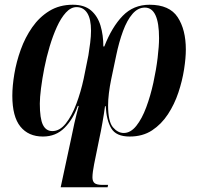

<svg xmlns="http://www.w3.org/2000/svg" viewBox="-20 -566 848 810"><path d="M611 -546Q695 -546 729.5 -493.5Q764 -441 764 -357Q764 -321 756.5 -273Q749 -225 732.5 -175.5Q716 -126 688.5 -84Q661 -42 621.5 -16Q582 10 527 10Q470 10 449.5 -24.5Q429 -59 426 -118H423Q419 -87 412 -47.5Q405 -8 400 14L377 127Q374 142 372 157Q370 172 370 182Q370 199 379 206.5Q388 214 413 214H436L434 224H236L279 24Q286 -12 294 -47Q302 -82 312 -119H308Q289 -64 252.5 -27Q216 10 161 10Q100 10 66 -32Q32 -74 32 -162Q32 -203 40.5 -254Q49 -305 67.5 -356.5Q86 -408 116 -451Q146 -494 188.5 -520Q231 -546 287 -546Q336 -546 364 -522Q392 -498 404 -458Q416 -418 416 -370H420Q452 -452 497.5 -499Q543 -546 611 -546ZM591 -534Q562 -534 539 -507.5Q516 -481 499 -435Q482 -389 470 -331L449 -231Q443 -202 439.5 -173.5Q436 -145 436 -122Q436 -53 456.5 -29Q477 -5 502 -5Q531 -5 555 -35Q579 -65 597 -113.5Q615 -162 627 -217Q639 -272 645 -322Q651 -372 651 -405Q651 -534 591 -534ZM303 -536Q279 -536 258 -513Q237 -490 220 -452.5Q203 -415 189.5 -370Q176 -325 167 -279Q158 -233 153 -193.5Q148 -154 148 -129Q148 -66 161 -39.5Q174 -13 201 -13Q232 -13 257.5 -45Q283 -77 302 -127.5Q321 -178 333 -234L353 -333Q357 -357 360.5 -385.5Q364 -414 364 -436Q364 -486 348 -511Q332 -536 303 -536Z"/></svg>

Font: Noto Serif Display Condensed SemiBold
Style: Italic
Weight: 600
Width: 3
Italic angle: -12°
Designer: Monotype Design Team
Foundry: Monotype Imaging Inc.
Version: Version 2.009